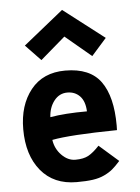

<svg xmlns="http://www.w3.org/2000/svg" viewBox="-54 -814 627 862"><g transform="rotate(-5 259.0 -383.0)"><path d="M258.3 -771 442.9 -628.9 375.5 -552.7 258.3 -650.9 146.5 -554.7 78.1 -626ZM164.1 -295.9Q230.5 -307.6 330.1 -307.6Q328.1 -353.5 305.9 -376.5Q283.7 -399.4 249.5 -399.4Q213.4 -399.4 189.9 -369.6Q166.5 -339.8 164.1 -295.9ZM248.5 -498.5Q360.4 -498.5 408.9 -430.7Q457.5 -362.8 457.5 -232.9L457 -211.9Q243.2 -209 164.1 -193.4Q169.9 -152.8 198 -124.3Q226.1 -95.7 259.8 -95.7Q296.4 -95.7 318.6 -107.9Q340.8 -120.1 368.2 -149.4L455.1 -73.2Q434.6 -50.3 419.4 -37.6Q404.3 -24.9 381.6 -14.2Q358.9 -3.4 329.6 0.7Q300.3 4.9 256.8 4.9Q153.8 4.9 95.9 -65.2Q38.1 -135.3 38.1 -252Q38.1 -360.8 93.3 -429.7Q148.4 -498.5 248.5 -498.5Z"/></g></svg>

Font: Fantasque Sans Mono
Style: Bold
Weight: 700
Monospace: yes
Designer: Jany Belluz
Version: Version 1.8.0 ; ttfautohint (v1.8.2)